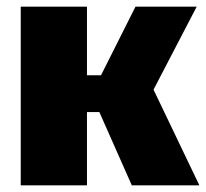

<svg xmlns="http://www.w3.org/2000/svg" viewBox="-20 -554 616 574"><path d="M439 -286 576 0H374L277 -219H240V0H42V-534H240V-329H282L385 -534H568Z"/></svg>

Font: FiraGO Heavy
Style: Regular
Weight: 900
Designer: bBox Type
Foundry: bBox Type GmbH
Version: Version 1.001